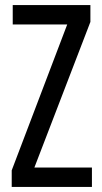

<svg xmlns="http://www.w3.org/2000/svg" viewBox="-20 -734 401 754"><path d="M341 0H26V-65L244 -638H30V-714H335V-648L115 -76H341Z"/></svg>

Font: Noto Sans Oriya ExtCond
Style: Regular
Weight: 400
Width: 2
Designer: Amélie Bonet and Sol Matas
Foundry: Google LLC
Version: Version 2.006; ttfautohint (v1.8.4.7-5d5b)